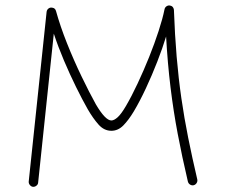

<svg xmlns="http://www.w3.org/2000/svg" viewBox="-20 -681 840 718"><path d="M103 17.6Q96.2 16.6 91.6 10.7Q86.9 4.9 87.4 -2L154.3 -636.7Q155.3 -644.5 161.4 -649.2Q167.5 -653.8 175.3 -652.3Q186.5 -650.9 189.5 -639.6Q205.1 -583 230.7 -518.8Q256.3 -454.6 285.2 -394.8Q314 -335 338.4 -291Q374 -230.5 396.5 -230.5Q406.7 -230.5 420.2 -242.7Q433.6 -254.9 450.7 -284.2Q472.2 -320.8 494.6 -368.7Q517.1 -416.5 537.6 -467.5Q558.1 -518.6 573.2 -565.2Q588.4 -611.8 595.2 -646Q596.7 -653.8 603.5 -658Q610.4 -662.1 617.7 -659.7Q624 -658.2 627.2 -653.1Q630.4 -647.9 630.4 -643.6Q633.8 -549.8 640.6 -469Q647.5 -388.2 658.2 -314Q668.9 -239.7 683.8 -165.5Q698.7 -91.3 717.8 -9.8Q719.2 -2.9 715.3 3.4Q711.4 9.8 704.1 11.7Q697.3 13.2 690.9 9.3Q684.6 5.4 682.6 -2Q660.6 -95.7 644.5 -180.9Q628.4 -266.1 617.7 -354.2Q606.9 -442.4 601.1 -544.4Q587.9 -501 568.1 -450.2Q548.3 -399.4 525.6 -350.8Q502.9 -302.2 480.5 -264.6Q460.9 -231.9 441.2 -211.9Q421.4 -191.9 396.5 -191.9Q369.1 -191.9 348.4 -215.3Q327.6 -238.8 308.1 -272.5Q287.6 -308.6 264.4 -355.7Q241.2 -402.8 219.2 -454.6Q197.3 -506.3 181.2 -555.2L122.6 2Q122.1 8.8 116.2 13.4Q110.4 18.1 103 17.6Z"/></svg>

Font: Mikhak-FD ExtraLight
Style: Regular
Weight: 200
Designer: Amin Abedi
Version: Version 3.2